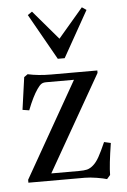

<svg xmlns="http://www.w3.org/2000/svg" viewBox="-52 -749 531 802"><g transform="rotate(-5 213.0 -348.0)"><path d="M203.1 -504.9 94.2 -697.8 112.8 -710.4 217.3 -587.9 321.8 -710.4 340.3 -697.8 231.9 -504.9ZM364.3 13.7Q350.1 9.3 321.8 4.6Q293.5 0 272 0H35.6V-12.2L262.7 -411.6H146Q132.8 -411.6 125.2 -406.2Q117.7 -400.9 107.9 -386.7Q87.4 -357.4 65.4 -300.8L37.6 -305.2L56.6 -440.9L71.8 -451.7Q115.7 -441.9 169.9 -441.9H363.3V-431.6L134.3 -30.3H250.5Q272 -30.3 284.2 -33.2Q296.4 -36.1 310.1 -47.6Q323.7 -59.1 335.9 -80.8Q348.1 -102.5 365.2 -141.6L393.1 -135.3Q378.4 -42.5 378.4 -2.4Z"/></g></svg>

Font: Elstob 10pt
Style: Regular
Weight: 400
Designer: Peter S. Baker
Version: Version 1.015